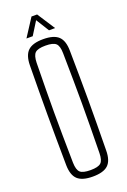

<svg xmlns="http://www.w3.org/2000/svg" viewBox="-178 -1002 705 1064"><g transform="rotate(-20 175.0 -470.0)"><path d="M175 5Q113 5 85.5 -20.5Q58 -46 57 -105Q56 -191.5 55.5 -263.8Q55 -336 55 -403.2Q55 -470.5 55.5 -541Q56 -611.5 57 -694Q58 -753.5 85.5 -779.2Q113 -805 175 -805Q237.5 -805 265 -779.2Q292.5 -753.5 293 -694Q294 -611.5 294.8 -541Q295.5 -470.5 295.5 -403.2Q295.5 -336 294.8 -263.8Q294 -191.5 293 -105Q292.5 -46 265 -20.5Q237.5 5 175 5ZM175 -33Q220 -33 236.2 -47.8Q252.5 -62.5 253 -105Q254.5 -194.5 255.2 -264.8Q256 -335 256 -399.2Q256 -463.5 255.2 -533.8Q254.5 -604 253 -694Q252.5 -737 236.2 -752Q220 -767 175 -767Q130 -767 114 -752Q98 -737 97 -694Q95.5 -606.5 94.8 -537.5Q94 -468.5 94 -404.2Q94 -340 94.8 -268.8Q95.5 -197.5 97 -105Q98 -62.5 114 -47.8Q130 -33 175 -33ZM90 -840 158 -945H191L259 -840H223L175 -917L127 -840Z"/></g></svg>

Font: Big Shoulders Text Thin Thin
Style: Regular
Weight: 250
Version: Version 2.002